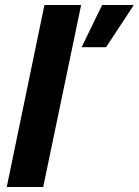

<svg xmlns="http://www.w3.org/2000/svg" viewBox="-20 -749 556 769"><path d="M7 0H153L305 -729H158ZM307 -560H405L516 -729H389Z"/></svg>

Font: Mona Sans
Style: Bold Italic
Weight: 700
Italic angle: -11.7°
Designer: Deni Anggara
Foundry: GitHub
Version: Version 2.000;Glyphs 3.2.3 (3260)